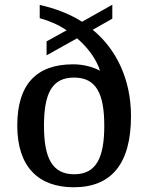

<svg xmlns="http://www.w3.org/2000/svg" viewBox="-20 -782 627 812"><path d="M292 10C450 10 534 -88 534 -291C534 -451 468 -578 372 -656L455 -703V-762L327 -690C275 -724 205 -749 148 -761V-705C192 -693 229 -676 262 -654L177 -607V-548L306 -620C357 -576 389 -527 403 -483C372 -499 333 -510 289 -510C134 -510 53 -425 53 -251C53 -75 144 10 292 10ZM294 -45C200 -45 166 -115 166 -250C166 -387 200 -454 293 -454C387 -454 421 -386 421 -250C421 -115 387 -45 294 -45Z"/></svg>

Font: Noto Serif Thai Medium
Style: Regular
Weight: 500
Designer: Monotype Design Team
Foundry: Monotype Imaging Inc.
Version: Version 1.901;PS 001.901;hotconv 1.0.88;makeotf.lib2.5.64775